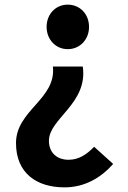

<svg xmlns="http://www.w3.org/2000/svg" viewBox="-20 -594 554 828"><path d="M258 214C345 214 415 173 468 113L386 39C354 72 320 95 276 95C224 95 191 63 191 13C191 -83 360 -147 337 -307H208C224 -167 49 -119 49 23C49 152 137 214 258 214ZM272 -382C325 -382 364 -424 364 -478C364 -533 325 -574 272 -574C220 -574 181 -533 181 -478C181 -424 220 -382 272 -382Z"/></svg>

Font: Noto Sans CJK SC
Style: Bold
Weight: 700
Designer: Ryoko NISHIZUKA 西塚涼子 (kana, bopomofo & ideographs); Paul D. Hunt (Latin, Greek & Cyrillic); Sandoll Communications 산돌커뮤니
Foundry: Adobe
Version: Version 2.004;hotconv 1.0.118;makeotfexe 2.5.65603